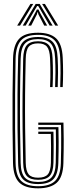

<svg xmlns="http://www.w3.org/2000/svg" viewBox="-20 -978 390 1004"><path d="M179.2 6.8Q111 6.8 80.4 -23.9Q49.8 -54.5 48 -125.2Q46.2 -214.5 45.6 -303.1Q45 -391.8 45.6 -483.2Q46.2 -574.8 48.2 -672.5Q50 -741.8 79.2 -774.2Q108.5 -806.8 178.8 -806.8Q242 -806.8 273.4 -777.4Q304.8 -748 308 -675.8Q309.8 -638.2 309.9 -600.2Q310 -562.2 308 -522.8H294.8Q296.2 -555.8 296.5 -594.2Q296.8 -632.8 294.8 -675Q291.8 -741.2 264.1 -768.5Q236.5 -795.8 178.8 -795.8Q115.2 -795.8 89.2 -765.9Q63.2 -736 61.5 -672Q59.8 -579 59 -488.6Q58.2 -398.2 58.9 -308.1Q59.5 -218 61.5 -125.2Q63 -57.5 91.8 -30.9Q120.5 -4.2 179.2 -4.2Q239.8 -4.2 268 -31.8Q296.2 -59.2 298.2 -125.2Q299.5 -167.5 299.8 -203.9Q300 -240.2 299.9 -270.8Q299.8 -301.2 299 -325H180.2V-337H311.8Q313 -301.5 313.2 -249.9Q313.5 -198.2 311.5 -124.8Q309.2 -51.5 276.6 -22.4Q244 6.8 179.2 6.8ZM179.2 -15.5Q124.8 -15.5 100.4 -40.5Q76 -65.5 74.8 -125.5Q72.5 -217.8 71.6 -305.4Q70.8 -393 71.5 -482.9Q72.2 -572.8 74.8 -671.8Q76.2 -734 100.9 -759.2Q125.5 -784.5 178.8 -784.5Q230.5 -784.5 254.8 -759.6Q279 -734.8 281.5 -674.2Q283.5 -634.2 283.4 -597Q283.2 -559.8 281.8 -522.8H268.2Q269.8 -560.5 270 -597.2Q270.2 -634 268.2 -673.5Q266 -729 244.8 -751.2Q223.5 -773.5 178.8 -773.5Q132.5 -773.5 111 -750.8Q89.5 -728 88 -671.2Q85.5 -571.8 84.8 -481.6Q84 -391.5 84.9 -304.1Q85.8 -216.8 88 -125.8Q89.2 -72.2 110.1 -49.4Q131 -26.5 179.2 -26.5Q226.2 -26.5 248.1 -48.8Q270 -71 271.5 -126.2Q272.8 -173.5 272.8 -222Q272.8 -270.5 272 -301.5H180.2V-313.2H285.5Q286.5 -282.2 286.6 -236.9Q286.8 -191.5 285 -125.8Q283 -65.8 258.6 -40.6Q234.2 -15.5 179.2 -15.5ZM179.2 -37.8Q138.2 -37.8 120.2 -57.6Q102.2 -77.5 101.2 -126.2Q99 -218.5 98.1 -306.4Q97.2 -394.2 98 -483.9Q98.8 -573.5 101.2 -670.8Q102.5 -720.8 120 -741.5Q137.5 -762.2 178.8 -762.2Q217.8 -762.2 235.4 -742.2Q253 -722.2 255 -673Q256.8 -633.2 256.8 -598.1Q256.8 -563 255 -522.8H241.8Q243 -549.2 243.4 -573.4Q243.8 -597.5 243.4 -621.5Q243 -645.5 241.8 -671.8Q240 -716.5 225.6 -733.9Q211.2 -751.2 178.8 -751.2Q144.8 -751.2 130.1 -733.5Q115.5 -715.8 114.5 -670.5Q112 -574 111.2 -485.5Q110.5 -397 111.4 -309.2Q112.2 -221.5 114.5 -126.5Q115.5 -83.8 129.9 -66.2Q144.2 -48.8 179.2 -48.8Q215 -48.8 230 -66.2Q245 -83.8 246.2 -127.2Q247.2 -173 246.9 -212.6Q246.5 -252.2 245.8 -277.8H180.2V-289.5H259.5Q260 -266.2 260.4 -224Q260.8 -181.8 259.5 -126.8Q258.2 -77.8 239.8 -57.8Q221.2 -37.8 179.2 -37.8ZM69.8 -844.2 139.2 -957.5H153.8L84.8 -844.2ZM99 -844.2 166.5 -957.5H187.5L255 -844.2H239.5L190.8 -928.2L179.8 -946.5H174.2L163 -928L114.2 -844.2ZM127.8 -844.2 164.5 -911.8 172.8 -928.2H181.2L189 -911.8L226.5 -844.2H211.2L180.8 -903L178.2 -913.5H175.5L173 -903L143 -844.2ZM269 -844.2 200.2 -957.5H214.8L284 -844.2Z"/></svg>

Font: Big Shoulders Inline Display Thin
Style: Regular
Weight: 400
Version: Version 2.002